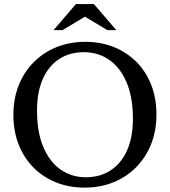

<svg xmlns="http://www.w3.org/2000/svg" viewBox="-20 -886 812 918"><path d="M388 -686Q462.5 -686 524.8 -660.8Q587 -635.5 632.8 -589.5Q678.5 -543.5 703.2 -479.8Q728 -416 728 -339Q728 -261.5 702.8 -197.5Q677.5 -133.5 631.2 -86.8Q585 -40 522.5 -14.5Q460 11 384.5 11Q309.5 11 247.2 -14.2Q185 -39.5 139.5 -85.5Q94 -131.5 69 -195.5Q44 -259.5 44 -336.5Q44 -413.5 69.2 -477.5Q94.5 -541.5 140.8 -588.2Q187 -635 250 -660.5Q313 -686 388 -686ZM390.5 -38.5Q459 -38.5 509.5 -71.8Q560 -105 587.8 -167.5Q615.5 -230 615.5 -318Q615.5 -420.5 585.5 -491.5Q555.5 -562.5 502.8 -599.5Q450 -636.5 381.5 -636.5Q313 -636.5 262.5 -603.5Q212 -570.5 184.5 -508Q157 -445.5 157 -357Q157 -255 186.8 -183.8Q216.5 -112.5 269.5 -75.5Q322.5 -38.5 390.5 -38.5ZM376.5 -812H395.5L279 -742H236L343 -866.5H429L536 -742H493Z"/></svg>

Font: Newsreader 24pt Medium
Style: Regular
Weight: 500
Designer: Hugues Gentile
Foundry: Production Type
Version: Version 1.003